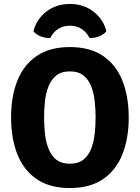

<svg xmlns="http://www.w3.org/2000/svg" viewBox="-20 -936 706 971"><path d="M36 -342Q36 -449 68.2 -529Q100.5 -609 166.5 -653.5Q232.5 -698 333.5 -698Q435 -698 501 -653.2Q567 -608.5 599 -528.2Q631 -448 631 -342Q631 -234.5 598.5 -154.2Q566 -74 500.2 -29.5Q434.5 15 333.5 15Q231.5 15 165.8 -30Q100 -75 68 -155.2Q36 -235.5 36 -342ZM203 -342Q203 -302.5 207.2 -261.5Q211.5 -220.5 224.8 -185.5Q238 -150.5 264 -129.2Q290 -108 333.5 -108Q376.5 -108 402.5 -129.2Q428.5 -150.5 441.8 -185.5Q455 -220.5 459.2 -261.5Q463.5 -302.5 463.5 -342Q463.5 -381.5 459.2 -422.5Q455 -463.5 441.8 -498Q428.5 -532.5 402.5 -553.8Q376.5 -575 333.5 -575Q290 -575 264 -553.8Q238 -532.5 224.8 -498Q211.5 -463.5 207.2 -422.5Q203 -381.5 203 -342ZM518 -777.5Q504 -761 480.5 -751.8Q457 -742.5 432.5 -744Q419 -772.5 393.5 -789.2Q368 -806 333.5 -806Q299 -806 273.5 -789.2Q248 -772.5 234.5 -744Q210 -742.5 186.5 -751.8Q163 -761 149 -777.5Q163 -836.5 213 -876.2Q263 -916 333.5 -916Q404 -916 454 -876.2Q504 -836.5 518 -777.5Z"/></svg>

Font: Signika SC
Style: Bold
Weight: 700
Designer: Anna Giedryś
Foundry: Anna Giedryś
Version: Version 2.000; ttfautohint (v1.8.3) -l 8 -r 50 -G 200 -x 9 -